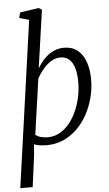

<svg xmlns="http://www.w3.org/2000/svg" viewBox="-67 -859 656 1156"><g transform="rotate(-5 260.5 -281.5)"><path d="M7.5 254 51.5 -58 149 -751 90.5 -767.5 98.5 -800 212.5 -817 231 -805 181 -455Q203 -491.5 228.2 -516Q253.5 -540.5 282.2 -553Q311 -565.5 342.5 -565.5Q391.5 -565.5 424 -539.8Q456.5 -514 473 -467.8Q489.5 -421.5 489.5 -361Q489.5 -305.5 475.5 -251.8Q461.5 -198 435.8 -150.8Q410 -103.5 373 -67.2Q336 -31 290 -10.5Q244 10 190 10Q167.5 10 147.2 7Q127 4 112.5 -2L108 60.5L82.5 254ZM199.5 -37Q238.5 -37 271.5 -55.2Q304.5 -73.5 330.2 -105Q356 -136.5 374 -177Q392 -217.5 401.5 -262.2Q411 -307 411 -351.5Q411 -402 400.5 -437Q390 -472 369.2 -490.5Q348.5 -509 317 -509Q286.5 -509 259.8 -492.5Q233 -476 211.5 -450.2Q190 -424.5 173.5 -395.5L125.5 -58.5Q140.5 -46.5 159.5 -41.8Q178.5 -37 199.5 -37Z"/></g></svg>

Font: Merriweather 24pt SemiCondensed Light
Style: Italic
Weight: 300
Width: 4
Italic angle: -7.8°
Designer: Eben Sorkin
Foundry: Eben Sorkin
Version: Version 2.101